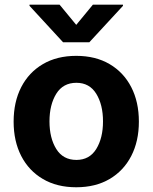

<svg xmlns="http://www.w3.org/2000/svg" viewBox="-20 -792 654 823"><path d="M306.8 10.7Q224.1 10.7 163.9 -24.7Q103.7 -60 71 -123.4Q38.4 -186.8 38.4 -270.6Q38.4 -355.1 71 -418.5Q103.7 -481.9 163.9 -517.2Q224.1 -552.6 306.8 -552.6Q389.6 -552.6 449.8 -517.2Q509.9 -481.9 542.6 -418.5Q575.3 -355.1 575.3 -270.6Q575.3 -186.8 542.6 -123.4Q509.9 -60 449.8 -24.7Q389.6 10.7 306.8 10.7ZM307.5 -106.5Q363.6 -106.5 392.6 -153.4Q421.5 -200.3 421.5 -271.7Q421.5 -343 392.6 -390.1Q363.6 -437.1 307.5 -437.1Q250.4 -437.1 221.2 -390.1Q192.1 -343 192.1 -271.7Q192.1 -200.3 221.2 -153.4Q250.4 -106.5 307.5 -106.5ZM235.4 -772 306.8 -685.4 378.2 -772H507.1V-767L362.9 -610.8H250.4L106.5 -767V-772Z"/></svg>

Font: Inter Zeller
Style: Bold
Weight: 700
Designer: Rasmus Andersson; Joe Bland
Foundry: zeller
Version: Version 3.015;git-dec3a8cb1